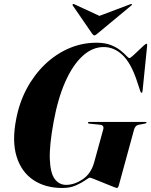

<svg xmlns="http://www.w3.org/2000/svg" viewBox="-20 -925 752 955"><path d="M459.5 -712.5Q502 -712.5 531.2 -701Q560.5 -689.5 579.2 -674.2Q598 -659 608.5 -647.5Q619 -636 624 -636Q627.5 -636 639.8 -646.8Q652 -657.5 666.8 -671.8Q681.5 -686 693.2 -696.8Q705 -707.5 708 -707.5Q712.5 -707.5 712 -699L689 -472Q688.5 -463.5 684 -463.5Q680.5 -463.5 678 -471L661.5 -521Q631.5 -611.5 589.5 -651.2Q547.5 -691 496 -691Q439.5 -691 390.8 -646.5Q342 -602 305 -518.8Q268 -435.5 247 -320.5Q225 -201.5 227.8 -132.8Q230.5 -64 252.2 -34.8Q274 -5.5 309 -5.5Q350 -5.5 391.5 -33.5Q433 -61.5 448.5 -118L493.5 -281.5Q499 -302 478 -304.5L424 -310Q417.5 -310.5 417.5 -315Q417.5 -318.5 424 -318.5H703Q708.5 -318.5 708.5 -315.5Q708.5 -312 702 -310.5L668.5 -304Q653 -301 647 -281L571 -3Q567.5 10 561 10Q558.5 10 538.8 2.2Q519 -5.5 494 -15.8Q469 -26 449.5 -33.8Q430 -41.5 427.5 -41.5Q422.5 -41.5 404.8 -28.8Q387 -16 358 -3Q329 10 290 10Q205 10 145.8 -29.8Q86.5 -69.5 62.8 -145.5Q39 -221.5 60 -330Q75.5 -414 113 -484Q150.5 -554 204.2 -605.2Q258 -656.5 323 -684.5Q388 -712.5 459.5 -712.5ZM463 -756.5Q454.5 -749 449.5 -749Q444 -749 439 -756.5L342 -897.5Q339 -902 343 -904.5Q345.5 -906.5 350.5 -903.5L474.5 -846L627 -903.5Q633.5 -906.5 635.5 -904.5Q637.5 -901.5 633 -897.5Z"/></svg>

Font: Fraunces 144pt S000
Style: Bold Italic
Weight: 700
Italic angle: -16°
Version: Version 1.000; ttfautohint (v1.8.3)